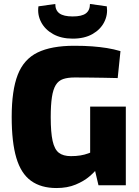

<svg xmlns="http://www.w3.org/2000/svg" viewBox="-20 -935 699 969"><path d="M355 -704Q406 -704 445.5 -701Q485 -698 519.5 -692.5Q554 -687 588 -677L574 -541Q538 -542 504 -542.5Q470 -543 435 -543.5Q400 -544 357 -544Q322 -544 298.5 -536Q275 -528 261.5 -506Q248 -484 242 -444.5Q236 -405 236 -344Q236 -267 245.5 -224Q255 -181 277 -164Q299 -147 338 -147Q364 -147 385.5 -150.5Q407 -154 424.5 -160.5Q442 -167 455 -172L474 -90Q461 -70 432.5 -45.5Q404 -21 362 -3.5Q320 14 265 14Q187 14 136.5 -22.5Q86 -59 62.5 -138Q39 -217 39 -345Q39 -479 69.5 -557.5Q100 -636 169.5 -670Q239 -704 355 -704ZM615 -397V0H477L452 -106L435 -139V-397ZM434 -915 519 -903Q525 -861 506 -823.5Q487 -786 446.5 -763Q406 -740 347 -740Q289 -740 248 -763Q207 -786 187.5 -823.5Q168 -861 174 -903L259 -915Q259 -883 280 -867.5Q301 -852 347 -852Q393 -852 413.5 -867.5Q434 -883 434 -915Z"/></svg>

Font: Exo 2 ExtraBold
Style: Regular
Weight: 800
Designer: Natanael Gama
Foundry: Natanael Gama
Version: Version 2.010